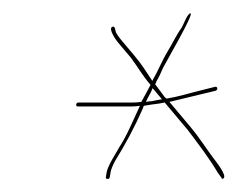

<svg xmlns="http://www.w3.org/2000/svg" viewBox="-20 -455 385 294"><path d="M96.7 -295C96.4 -293 97.2 -292 99.2 -292H182.2C185.6 -292 189.6 -292.3 194.4 -293C193.5 -291.7 193 -290.7 192.9 -290C182.9 -268.6 174.3 -247.3 162.3 -229C157.9 -220.8 144.9 -201.2 143.3 -191L142.1 -184C141.8 -182 142.7 -181 144.7 -181C146.7 -181 147.8 -182 148.1 -184L149.3 -191C149.9 -195 152.1 -200.7 155.9 -208C172.3 -234.7 185.2 -258.4 198.8 -289C199 -290.3 199.5 -291.7 200.4 -293L212.7 -295C219.5 -295.7 226 -296.7 232.2 -298L267.5 -256C283.1 -235.4 300.3 -212.9 313.2 -191L319 -183C319.3 -181 320.4 -180.7 322.3 -182C328.2 -186.2 309.9 -208.7 306.3 -213.5C295 -228.6 284.8 -245 272.2 -260L239.4 -299C255.1 -302.8 271.6 -306.8 289.3 -311L310 -316C314.3 -317.3 313.2 -323.3 309 -322L289.2 -317C271 -312.6 253.2 -306.9 235.1 -304L232.5 -306L217.6 -326C218.5 -327.3 219.1 -328.7 219.3 -330C222.9 -336 226.3 -343 229.6 -351C233.7 -359.3 277.2 -433.6 271.8 -434.5C267.3 -435.3 260.9 -417.2 258.4 -413C250.3 -401.9 244.4 -388.9 236.5 -376C228.4 -362.7 221.3 -344.9 213.6 -332L213.4 -331C202.1 -347.7 197.7 -355.7 184.8 -371L167.1 -392C162 -398 158.8 -402.7 157.3 -406C156.6 -408.5 156.4 -415.6 152.1 -414C144.8 -411.3 158.4 -392.2 162.4 -388L180.1 -367C192.6 -350.3 196.4 -341.7 210.5 -325C206 -316 201.7 -309 196.4 -299C191.6 -298.3 187.2 -298 183.2 -298H100.2C98.2 -298 97 -297 96.7 -295ZM228 -303C223.2 -302.3 218.1 -301.3 212.5 -300C209.2 -300 206.1 -299.7 203.4 -299C207.1 -307.4 210.8 -312 213.7 -320Z"/></svg>

Font: Proton
Style: HlIt
Weight: 500
Version: Version 1.017